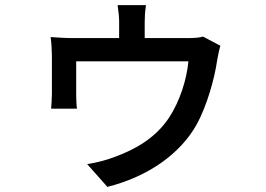

<svg xmlns="http://www.w3.org/2000/svg" viewBox="-20 -649 1040 751"><path d="M551 -629H440C444 -601 446 -582 446 -564V-500H268C239 -500 203 -502 178 -504C181 -485 183 -449 183 -431V-282C183 -264 181 -240 180 -224H281C279 -238 278 -261 278 -277V-409H717C710 -335 682 -251 642 -190C589 -109 508 -64 428 -35C404 -25 355 -12 321 -7L400 82C563 41 686 -50 748 -160C790 -235 820 -346 829 -411C832 -427 837 -455 842 -470L774 -506C763 -502 744 -500 712 -500H546V-564C546 -582 547 -601 551 -629Z"/></svg>

Font: Noto Sans HK Medium
Style: Regular
Weight: 500
Designer: Ryoko NISHIZUKA 西塚涼子 (kana, bopomofo & ideographs); Paul D. Hunt (Latin, Greek & Cyrillic); Sandoll Communications 산돌커뮤니
Foundry: Adobe
Version: Version 2.002;hotconv 1.0.116;makeotfexe 2.5.65601